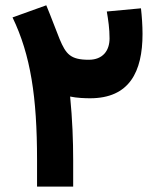

<svg xmlns="http://www.w3.org/2000/svg" viewBox="-20 -691 588 711"><path d="M375.5 -648.4C380.9 -617.2 385.7 -584.5 385.7 -548.8C385.7 -503.4 360.8 -469.7 308.6 -469.7C240.7 -469.7 224.1 -490.7 200.7 -546.4C181.2 -594.7 171.9 -622.1 151.4 -671.4L26.4 -626.5C93.3 -487.8 117.2 -332 117.2 -98.6V0H251V-97.2C251 -169.9 248 -249.5 239.7 -333.5C264.6 -328.1 295.4 -327.1 313.5 -327.1C459 -327.1 507.8 -424.8 507.8 -565.4C507.8 -596.2 505.4 -630.4 502 -660.2Z"/></svg>

Font: Vazirmatn ExtraBold
Style: Regular
Weight: 800
Designer: Saber Rastikerdar
Foundry: Saber Rastikerdar
Version: Version 33.003